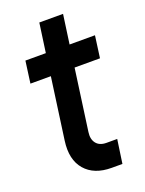

<svg xmlns="http://www.w3.org/2000/svg" viewBox="-132 -746 619 817"><g transform="rotate(-20 177.5 -337.0)"><path d="M229 6.5Q150 6.5 109.5 -40.5Q69 -87.5 80.5 -170.5L119 -448.5H26.5L40 -548H132.5L151 -680H258.5L240 -548H355L341.5 -448.5H226.5L188 -170.5Q183.5 -139 198.5 -120Q213.5 -101 244.5 -101H293L277.5 6.5Z"/></g></svg>

Font: Mohave Light SemiBold
Style: Italic
Weight: 600
Italic angle: -8°
Version: Version 2.003